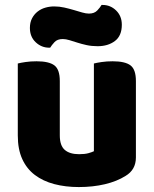

<svg xmlns="http://www.w3.org/2000/svg" viewBox="-20 -741 622 777"><path d="M52 -484Q63 -487 83.5 -490Q104 -493 128 -493Q178 -493 200 -476.5Q222 -460 222 -413V-193Q222 -152 242 -134.5Q262 -117 300 -117Q323 -117 337.5 -121Q352 -125 360 -129V-484Q371 -487 391.5 -490Q412 -493 436 -493Q486 -493 508 -476.5Q530 -460 530 -413V-104Q530 -54 488 -29Q453 -7 404.5 4.5Q356 16 299 16Q245 16 199.5 4Q154 -8 121 -33Q88 -58 70 -97.5Q52 -137 52 -193ZM199 -715Q220 -715 240 -710.5Q260 -706 278.5 -700.5Q297 -695 312.5 -690.5Q328 -686 340 -686Q362 -686 374 -699Q386 -712 391 -721H395Q427 -721 450 -698.5Q473 -676 473 -641Q473 -596 445 -575Q417 -554 375 -554Q351 -554 330.5 -558.5Q310 -563 293 -568.5Q276 -574 261 -578.5Q246 -583 234 -583Q212 -583 200.5 -570.5Q189 -558 183 -548H179Q148 -548 124.5 -570Q101 -592 101 -628Q101 -650 109.5 -666.5Q118 -683 132 -694Q146 -705 163.5 -710Q181 -715 199 -715Z"/></svg>

Font: Baloo Tammudu 2 ExtraBold
Style: Regular
Weight: 800
Designer: Maithili Shingre, Omkar Shende and Ek Type
Foundry: Ek Type
Version: Version 1.640;hotconv 1.0.111;makeotfexe 2.5.65597; ttfautoh